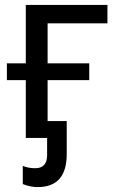

<svg xmlns="http://www.w3.org/2000/svg" viewBox="-20 -556 474 774"><path d="M131.8 198.2C210 198.2 249 153.8 249 64.9V-67.9H171.9V-232.9H339.8V-300.8H171.9V-461.9H413.1V-536.1H84V-300.8H7.8V-232.9H84V0H169.9V69.8C169.9 104.5 153.8 122.1 122.1 122.1C103.5 122.1 86.9 119.1 71.8 112.8V186C92.3 194.3 112.3 198.2 131.8 198.2Z"/></svg>

Font: Noto Reveo Sans
Style: Regular
Weight: 400
Designer: Monotype Design team
Foundry: Monotype Imaging Inc.
Version: Version 1.04